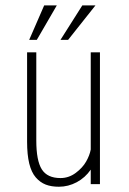

<svg xmlns="http://www.w3.org/2000/svg" viewBox="-20 -700 490 730"><path d="M91 -548.5 148 -679.5H196L120 -548.5ZM210 -548.5 293 -679.5H343L239 -548.5ZM204 10Q175 10 153.8 1.8Q132.5 -6.5 116 -25.5Q99.5 -44.5 91.2 -78.2Q83 -112 83 -161V-501H118V-166Q118 -89 139 -56Q160 -23 210 -23Q241.5 -23 267.8 -42.5Q294 -62 307.5 -85.8Q321 -109.5 325 -131.5V-501H360V0H325V-55Q304 -24.5 271.8 -7.2Q239.5 10 204 10Z"/></svg>

Font: League Mono Condensed Thin
Style: Regular
Weight: 100
Width: 1
Designer: Tyler Finck
Foundry: The League of Moveable Type / Tyler Finck
Version: Version 2.210